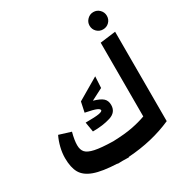

<svg xmlns="http://www.w3.org/2000/svg" viewBox="-220 -1141 1264 1326"><g transform="rotate(-30 412.0 -478.0)"><path d="M775 -68Q618 2 425 15L424 18Q390 18 374 17Q361 18 335 18L334 16Q216 11 152.5 -12Q89 -35 64 -79Q39 -123 39 -198Q39 -238 49.5 -281Q60 -324 78 -361L172 -332Q156 -273 156 -233Q156 -196 174.5 -175.5Q193 -155 242 -144.5Q291 -134 386 -132Q480 -135 541 -147Q602 -159 651 -177V-765L775 -781ZM421 -360Q421 -370 400 -379.5Q379 -389 313 -402L330 -482L502 -583L497 -493L404 -445Q457 -430 478 -410.5Q499 -391 499 -357Q499 -299 439 -280Q379 -261 298 -261L285 -339Q364 -339 392.5 -344.5Q421 -350 421 -360ZM643 -905Q643 -933 663.5 -953.5Q684 -974 712 -974Q741 -974 761 -953.5Q781 -933 781 -905Q781 -876 761 -856Q741 -836 712 -836Q683 -836 663 -856Q643 -876 643 -905Z"/></g></svg>

Font: FiraGOUPP
Style: Bold
Weight: 700
Designer: bBox Type
Foundry: bBox Type GmbH
Version: Version 1.001